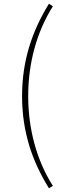

<svg xmlns="http://www.w3.org/2000/svg" viewBox="-20 -824 339 1035"><path d="M244 191 265 178C177 40 132 -130 132 -306C132 -482 177 -651 265 -790L244 -804C154 -658 99 -499 99 -306C99 -112 154 46 244 191Z"/></svg>

Font: Noto Sans CJK Thin
Style: Regular
Weight: 100
Designer: Ryoko NISHIZUKA (kana & ideographs); Paul D. Hunt (Latin, Greek & Cyrillic); Wenlong ZHANG (bopomofo); Sandoll Communica
Foundry: Adobe Systems Incorporated
Version: Version 1.000;PS 1;hotconv 1.0.78;makeotf.lib2.5.61930